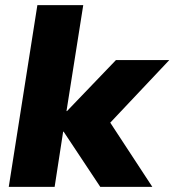

<svg xmlns="http://www.w3.org/2000/svg" viewBox="-20 -725 677 745"><path d="M14 0 125 -705H303L238 -294H240L430 -492H637L387 -227L381 -290L571 0H369L227 -214H225L192 0Z"/></svg>

Font: Nunito Sans 12pt ExtraLight 12pt Black
Style: Italic
Weight: 900
Italic angle: -9°
Version: Version 3.101;gftools[0.9.27]